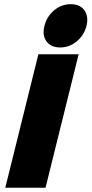

<svg xmlns="http://www.w3.org/2000/svg" viewBox="-20 -886 432 906"><path d="M351.1 -629.9 194.8 0H4.9L161.1 -629.9ZM264.2 -662.1Q219.7 -662.1 199 -691.4Q178.2 -720.7 189.9 -764.2Q200.7 -808.1 235.4 -837.2Q270 -866.2 314 -866.2Q357.9 -866.2 378.4 -837.2Q398.9 -808.1 388.2 -764.2Q377.4 -720.2 342.5 -691.2Q307.6 -662.1 264.2 -662.1Z"/></svg>

Font: Sinkin Sans 800 Black Italic
Style: Regular
Weight: 900
Italic angle: -112°
Designer: Keith Bates
Foundry: K-Type
Version: Sinkin Sans (version 1.0)  by Keith Bates   •   © 2014   www